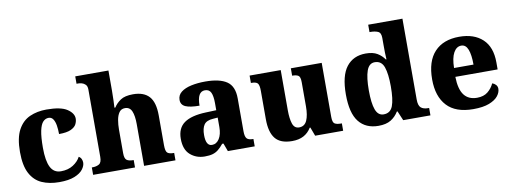

<svg xmlns="http://www.w3.org/2000/svg" viewBox="-61 -1104 3887 1458"><g transform="rotate(-10 1882.0 -375.0)"><path d="M300 10Q223 10 165.5 -15.5Q108 -41 76 -101.5Q44 -162 44 -267Q44 -375 77.5 -437Q111 -499 168.5 -524.5Q226 -550 297 -550Q408 -550 456.5 -517.5Q505 -485 505 -444Q505 -423 494.5 -401.5Q484 -380 452.5 -365Q421 -350 360 -350Q360 -386 355 -416.5Q350 -447 337.5 -466Q325 -485 303 -485Q278 -485 259.5 -465.5Q241 -446 231 -398.5Q221 -351 221 -268Q221 -168 246 -118.5Q271 -69 326 -69Q381 -69 420 -94Q459 -119 477 -154Q491 -146 497 -132.5Q503 -119 503 -105Q503 -80 482.5 -53Q462 -26 417 -8Q372 10 300 10Z M561 0V-57H566Q596 -57 617 -69Q638 -81 638 -125V-644Q638 -670 625.5 -682.5Q613 -695 597.5 -699Q582 -703 571 -703H557V-760H813V-606Q813 -568 811.5 -531.5Q810 -495 809 -474H816Q835 -505 868.5 -527.5Q902 -550 965 -550Q1048 -550 1089 -504.5Q1130 -459 1130 -358V-128Q1130 -82 1144 -69.5Q1158 -57 1192 -57H1196V0H954V-322Q954 -386 939 -421.5Q924 -457 887 -457Q857 -457 841.5 -434.5Q826 -412 820 -377Q814 -342 814 -305V-122Q814 -81 830.5 -69Q847 -57 880 -57H884V0Z M1421 10Q1356 10 1310 -30Q1264 -70 1264 -154Q1264 -236 1319 -275Q1374 -314 1486 -318L1567 -321V-375Q1567 -430 1554 -457.5Q1541 -485 1508 -485Q1448 -485 1448 -377Q1376 -377 1341 -392.5Q1306 -408 1306 -446Q1306 -483 1335.5 -506Q1365 -529 1414 -539.5Q1463 -550 1522 -550Q1632 -550 1687.5 -512.5Q1743 -475 1743 -381V-128Q1743 -87 1756 -72Q1769 -57 1803 -57H1807V0H1600L1577 -62H1567Q1545 -35 1525.5 -19.5Q1506 -4 1482 3Q1458 10 1421 10ZM1490 -67Q1525 -67 1546.5 -101Q1568 -135 1568 -191V-264L1531 -261Q1481 -258 1462 -230.5Q1443 -203 1443 -151Q1443 -67 1490 -67Z M2095 10Q2005 10 1965.5 -39Q1926 -88 1926 -188V-407Q1926 -450 1914.5 -464.5Q1903 -479 1866 -479H1862V-536H2102V-226Q2102 -162 2115 -122.5Q2128 -83 2165 -83Q2207 -83 2225 -123Q2243 -163 2243 -231V-418Q2243 -460 2227 -469.5Q2211 -479 2184 -479H2180V-536H2418V-119Q2418 -76 2434.5 -66.5Q2451 -57 2479 -57H2489V0H2273L2248 -67H2243Q2220 -29 2183.5 -9.5Q2147 10 2095 10Z M2761 10Q2663 10 2610 -56.5Q2557 -123 2557 -267Q2557 -412 2610 -480Q2663 -548 2759 -548Q2814 -548 2847.5 -528Q2881 -508 2902 -477H2907Q2905 -500 2904.5 -531Q2904 -562 2904 -591V-643Q2904 -683 2880.5 -693Q2857 -703 2824 -703H2816V-760H3080V-137Q3080 -90 3099 -73.5Q3118 -57 3154 -57H3162V0H2952L2921 -73H2916Q2893 -35 2856.5 -12.5Q2820 10 2761 10ZM2814 -69Q2866 -69 2885 -118.5Q2904 -168 2904 -269Q2904 -366 2885.5 -418.5Q2867 -471 2815 -471Q2771 -471 2752.5 -418.5Q2734 -366 2734 -268Q2734 -169 2752.5 -119Q2771 -69 2814 -69Z M3492 10Q3356 10 3289 -62.5Q3222 -135 3222 -266Q3222 -406 3289.5 -478Q3357 -550 3480 -550Q3594 -550 3659.5 -489Q3725 -428 3725 -309V-255H3399Q3401 -159 3435 -114.5Q3469 -70 3535 -70Q3586 -70 3617.5 -95.5Q3649 -121 3666 -158Q3682 -153 3693.5 -140.5Q3705 -128 3705 -110Q3705 -82 3683.5 -54.5Q3662 -27 3615 -8.5Q3568 10 3492 10ZM3551 -323Q3551 -398 3535 -439.5Q3519 -481 3484 -481Q3447 -481 3424.5 -440.5Q3402 -400 3401 -323Z"/></g></svg>

Font: Noto Serif ExtraBold
Style: Regular
Weight: 800
Designer: Monotype Design Team
Foundry: Monotype Imaging Inc.
Version: Version 2.014